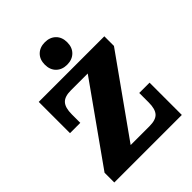

<svg xmlns="http://www.w3.org/2000/svg" viewBox="-252 -1051 1186 1186"><g transform="rotate(-45 340.5 -458.0)"><path d="M43 -85 403 -592 638 -598 278 -92ZM43 0V-85L278 -92H633V0ZM65 -409V-592H255Q201 -592 178 -566.5Q155 -541 155 -483V-409ZM443 -92Q498 -92 520.5 -117Q543 -142 543 -199V-282H633V-92ZM65 -592V-682H638V-598L403 -592ZM352 -720Q308 -720 281 -746.5Q254 -773 254 -818Q254 -863 281 -889.5Q308 -916 352 -916Q396 -916 423 -889.5Q450 -863 450 -818Q450 -773 423 -746.5Q396 -720 352 -720Z"/></g></svg>

Font: Montagu Slab
Style: Bold
Weight: 700
Designer: Florian Karsten
Foundry: Florian Karsten
Version: Version 1.000